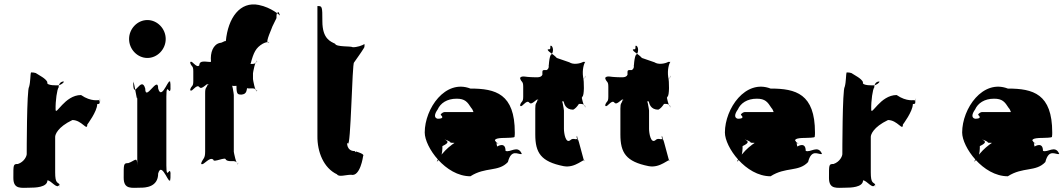

<svg xmlns="http://www.w3.org/2000/svg" viewBox="-20 -871 4935 891"><path d="M120 0C141 0 200 -1 200 -34C218 -34 245 10 255 -14C255 -14 256 17 256 -16C247 -26 236 -20 236 -71V-236C236 -246 247 -281 316 -314C360 -314 385 -260 385 -293C385 -293 431 -354 431 -387C434 -393 444 -377 446 -415C446 -415 443 -383 443 -416C441 -412 446 -370 440 -406C438 -408 404 -397 356 -430C280 -430 238 -330 238 -363C237 -403 245 -458 252 -465C252 -468 253 -493 276 -493C277 -486 261 -477 252 -475C252 -475 191 -472 200 -490C191 -508 164 -520 146 -532C141 -534 132 -535 124 -535C120 -525 122 -492 115 -468C104 -458 104 -156 104 -156C104 -147 93 -120 63 -110C41 -110 42 -107 42 -45C42 10 80 0 120 0Z M632 0C654 0 714 -2 714 -66C732 -130 770 10 770 -46C770 -110 772 16 772 -48C772 -123 752 -21 752 -103V-423C752 -505 772 -403 772 -478C772 -542 770 -416 770 -480C770 -536 732 -396 714 -460C714 -524 654 -396 654 -460C636 -524 599 -406 599 -480C599 -544 598 -414 598 -478C598 -533 617 -377 617 -423V-103C617 -149 606 -124 575 -114C553 -114 554 -110 554 -46C554 10 592 0 632 0ZM579 -690C579 -642 618 -602 664 -602C710 -602 749 -642 749 -690C749 -738 710 -778 664 -778C618 -778 579 -738 579 -690Z M905 -568C892 -552 871 -593 864 -583C864 -567 862 -597 862 -581C869 -558 877 -569 877 -540V-495C877 -466 869 -477 862 -454C862 -438 864 -468 864 -452C871 -442 892 -483 905 -467C918 -451 941 -490 948 -480C948 -464 945 -498 945 -482C938 -459 932 -468 932 -439V-167C932 -133 922 -138 913 -112C913 -96 915 -126 915 -110C925 -102 952 -146 970 -130C970 -114 1028 -146 1028 -130C1046 -114 1073 -135 1083 -110C1083 -94 1085 -128 1085 -112C1076 -105 1065 -165 1065 -167V-430C1065 -432 1058 -493 1048 -486C1048 -470 1046 -501 1046 -485C1055 -459 1085 -483 1103 -467C1103 -451 1116 -483 1116 -467C1134 -451 1162 -473 1172 -448C1172 -432 1173 -465 1173 -449C1164 -442 1154 -502 1154 -504V-531C1154 -533 1164 -592 1173 -586C1173 -570 1172 -604 1172 -588C1162 -562 1134 -584 1116 -568C1116 -552 1077 -551 1086 -551C1089 -551 1080 -548 1077 -490C1077 -435 1079 -432 1101 -432C1125 -435 1128 -446 1128 -507C1128 -562 1129 -575 1143 -575C1157 -628 1167 -649 1199 -668C1223 -681 1238 -674 1224 -674C1210 -674 1244 -744 1244 -748C1248 -756 1260 -781 1263 -787C1263 -805 1263 -814 1274 -814C1275 -808 1282 -796 1278 -800C1278 -800 1240 -836 1181 -848C1094 -866 1038 -788 1028 -680C1022 -683 1012 -672 1001 -672C969 -665 955 -627 959 -586V-584C945 -581 905 -596 905 -568Z M1453 -843V-240C1452 -166 1482 -91 1544 -62C1552 -48 1585 -60 1609 -60C1652 -49 1665 -146 1665 -146C1667 -150 1672 -156 1632 -168C1630 -156 1634 -166 1634 -166C1634 -155 1635 -169 1635 -169C1633 -159 1628 -169 1626 -170C1586 -169 1589 -217 1594 -206C1608 -176 1614 -581 1623 -581C1635 -599 1653 -622 1670 -650C1673 -657 1671 -667 1671 -667C1663 -660 1635 -651 1617 -652C1607 -658 1540 -652 1535 -668C1515 -678 1476 -690 1476 -772C1476 -843 1475 -843 1453 -843Z M2368 -238C2369 -242 2369 -252 2369 -256C2369 -436 2280 -460 2163 -460C2047 -505 1951 -368 1951 -256C1951 -189 2047 -53 2163 -53C2233 -98 2293 -72 2337 -119C2353 -182 2384 -153 2401 -156V-158C2383 -200 2347 -161 2326 -171C2326 -216 2287 -191 2287 -191C2279 -240 2268 -207 2267 -213C2267 -258 2264 -213 2264 -213C2265 -251 2227 -260 2182 -254C2119 -232 2066 -198 2033 -158C2003 -123 1998 -104 2025 -142C2033 -158 2033 -181 2033 -193C2067 -209 2059 -216 2043 -224C2039 -225 2069 -217 2071 -209C2066 -207 2301 -206 2301 -206C2297 -206 2290 -206 2285 -209C2267 -223 2279 -231 2324 -231C2368 -232 2368 -234 2368 -238ZM2011 -363C2024 -392 2054 -413 2099 -413C2138 -413 2149 -398 2167 -370C2178 -359 2174 -345 2189 -340C2195 -340 2183 -351 2191 -351H2043C2039 -351 2027 -346 2025 -338C2038 -327 2035 -320 2011 -320C1993 -324 1996 -342 2011 -363Z M2445 -513C2423 -513 2402 -521 2395 -511C2395 -495 2393 -525 2393 -509C2400 -486 2408 -497 2408 -468V-423C2408 -394 2400 -405 2393 -382C2393 -366 2395 -396 2395 -380C2402 -370 2423 -411 2436 -395C2449 -379 2471 -418 2478 -408C2478 -392 2476 -426 2476 -410C2469 -387 2464 -396 2464 -367V-247C2464 -162 2490 -121 2595 -100C2651 -89 2692 -140 2692 -124C2692 -108 2662 -238 2662 -222C2661 -209 2660 -251 2659 -237C2659 -221 2656 -252 2656 -236C2657 -217 2661 -250 2659 -232C2657 -215 2642 -236 2626 -220C2605 -204 2597 -253 2597 -273V-358C2597 -360 2589 -421 2579 -414C2579 -398 2577 -429 2577 -413C2586 -387 2616 -411 2634 -395C2634 -379 2640 -411 2640 -395C2658 -379 2685 -401 2695 -376C2695 -360 2697 -393 2697 -377C2688 -370 2677 -430 2677 -432V-459C2677 -461 2688 -520 2697 -514C2697 -498 2695 -532 2695 -516C2685 -490 2658 -479 2649 -479C2658 -479 2652 -479 2652 -455C2634 -455 2604 -422 2595 -412C2595 -389 2605 -362 2640 -362C2659 -371 2676 -402 2682 -422C2692 -425 2691 -495 2686 -513C2681 -548 2690 -576 2696 -584C2694 -583 2690 -584 2687 -584C2670 -575 2640 -570 2622 -582L2564 -602C2546 -622 2519 -633 2522 -642C2535 -642 2534 -642 2534 -658C2543 -664 2553 -637 2540 -619C2527 -619 2526 -542 2526 -565C2526 -575 2531 -553 2517 -546C2495 -546 2497 -547 2497 -524C2490 -508 2467 -513 2445 -513Z M2840 -513C2818 -513 2797 -521 2790 -511C2790 -495 2788 -525 2788 -509C2795 -486 2803 -497 2803 -468V-423C2803 -394 2795 -405 2788 -382C2788 -366 2790 -396 2790 -380C2797 -370 2818 -411 2831 -395C2844 -379 2866 -418 2873 -408C2873 -392 2871 -426 2871 -410C2864 -387 2859 -396 2859 -367V-247C2859 -162 2885 -121 2990 -100C3046 -89 3087 -140 3087 -124C3087 -108 3057 -238 3057 -222C3056 -209 3055 -251 3054 -237C3054 -221 3051 -252 3051 -236C3052 -217 3056 -250 3054 -232C3052 -215 3037 -236 3021 -220C3000 -204 2992 -253 2992 -273V-358C2992 -360 2984 -421 2974 -414C2974 -398 2972 -429 2972 -413C2981 -387 3011 -411 3029 -395C3029 -379 3035 -411 3035 -395C3053 -379 3080 -401 3090 -376C3090 -360 3092 -393 3092 -377C3083 -370 3072 -430 3072 -432V-459C3072 -461 3083 -520 3092 -514C3092 -498 3090 -532 3090 -516C3080 -490 3053 -479 3044 -479C3053 -479 3047 -479 3047 -455C3029 -455 2999 -422 2990 -412C2990 -389 3000 -362 3035 -362C3054 -371 3071 -402 3077 -422C3087 -425 3086 -495 3081 -513C3076 -548 3085 -576 3091 -584C3089 -583 3085 -584 3082 -584C3065 -575 3035 -570 3017 -582L2959 -602C2941 -622 2914 -633 2917 -642C2930 -642 2929 -642 2929 -658C2938 -664 2948 -637 2935 -619C2922 -619 2921 -542 2921 -565C2921 -575 2926 -553 2912 -546C2890 -546 2892 -547 2892 -524C2885 -508 2862 -513 2840 -513Z M3761 -238C3762 -242 3762 -252 3762 -256C3762 -436 3673 -460 3556 -460C3440 -505 3344 -368 3344 -256C3344 -189 3440 -53 3556 -53C3626 -98 3686 -72 3730 -119C3746 -182 3777 -153 3794 -156V-158C3776 -200 3740 -161 3719 -171C3719 -216 3680 -191 3680 -191C3672 -240 3661 -207 3660 -213C3660 -258 3657 -213 3657 -213C3658 -251 3620 -260 3575 -254C3512 -232 3459 -198 3426 -158C3396 -123 3391 -104 3418 -142C3426 -158 3426 -181 3426 -193C3460 -209 3452 -216 3436 -224C3432 -225 3462 -217 3464 -209C3459 -207 3694 -206 3694 -206C3690 -206 3683 -206 3678 -209C3660 -223 3672 -231 3717 -231C3761 -232 3761 -234 3761 -238ZM3404 -363C3417 -392 3447 -413 3492 -413C3531 -413 3542 -398 3560 -370C3571 -359 3567 -345 3582 -340C3588 -340 3576 -351 3584 -351H3436C3432 -351 3420 -346 3418 -338C3431 -327 3428 -320 3404 -320C3386 -324 3389 -342 3404 -363Z M3905 0C3926 0 3985 -1 3985 -34C4003 -34 4030 10 4040 -14C4040 -14 4041 17 4041 -16C4032 -26 4021 -20 4021 -71V-236C4021 -246 4032 -281 4101 -314C4145 -314 4170 -260 4170 -293C4170 -293 4216 -354 4216 -387C4219 -393 4229 -377 4231 -415C4231 -415 4228 -383 4228 -416C4226 -412 4231 -370 4225 -406C4223 -408 4189 -397 4141 -430C4065 -430 4023 -330 4023 -363C4022 -403 4030 -458 4037 -465C4037 -468 4038 -493 4061 -493C4062 -486 4046 -477 4037 -475C4037 -475 3976 -472 3985 -490C3976 -508 3949 -520 3931 -532C3926 -534 3917 -535 3909 -535C3905 -525 3907 -492 3900 -468C3889 -458 3889 -156 3889 -156C3889 -147 3878 -120 3848 -110C3826 -110 3827 -107 3827 -45C3827 10 3865 0 3905 0Z M4862 -238C4863 -242 4863 -252 4863 -256C4863 -436 4774 -460 4657 -460C4541 -505 4445 -368 4445 -256C4445 -189 4541 -53 4657 -53C4727 -98 4787 -72 4831 -119C4847 -182 4878 -153 4895 -156V-158C4877 -200 4841 -161 4820 -171C4820 -216 4781 -191 4781 -191C4773 -240 4762 -207 4761 -213C4761 -258 4758 -213 4758 -213C4759 -251 4721 -260 4676 -254C4613 -232 4560 -198 4527 -158C4497 -123 4492 -104 4519 -142C4527 -158 4527 -181 4527 -193C4561 -209 4553 -216 4537 -224C4533 -225 4563 -217 4565 -209C4560 -207 4795 -206 4795 -206C4791 -206 4784 -206 4779 -209C4761 -223 4773 -231 4818 -231C4862 -232 4862 -234 4862 -238ZM4505 -363C4518 -392 4548 -413 4593 -413C4632 -413 4643 -398 4661 -370C4672 -359 4668 -345 4683 -340C4689 -340 4677 -351 4685 -351H4537C4533 -351 4521 -346 4519 -338C4532 -327 4529 -320 4505 -320C4487 -324 4490 -342 4505 -363Z"/></svg>

Font: Hussar Przerywany
Style: Regular
Weight: 400
Foundry: Cannot Into Space Fonts
Version: Version 0.982